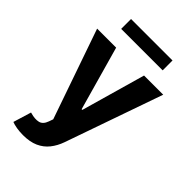

<svg xmlns="http://www.w3.org/2000/svg" viewBox="-273 -826 1133 1133"><g transform="rotate(45 293.0 -260.0)"><path d="M152.7 208Q123.9 208 98.8 203.8Q73.7 199.6 57.2 193L91.6 79.9L96.7 81.2Q134.6 92.2 162.2 85.9Q189.8 79.7 202.9 42.8L212.5 15.8L17.2 -545.9H176L288.9 -144.9H294.7L408.8 -545.9H568.8L355.7 63.1Q340.3 107 314.3 139.7Q288.3 172.4 248.8 190.2Q209.3 208 152.7 208ZM464.8 -727.5V-645.1H118.7V-727.5Z"/></g></svg>

Font: Inter
Style: Regular
Weight: 400
Designer: Rasmus Andersson
Foundry: rsms
Version: Version 4.000;git-8c9346024